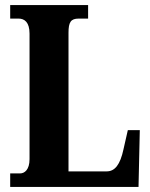

<svg xmlns="http://www.w3.org/2000/svg" viewBox="-20 -734 591 754"><path d="M20 0H524L529 -223H482L465 -148C452 -87 431 -61 399 -61H249V-605C249 -647 258 -661 289 -661H326V-714H20V-661H53C76 -661 96 -647 96 -602V-109C96 -67 76 -53 59 -53H20Z"/></svg>

Font: Noto Serif Lao ExtraCondensed ExtraBold
Style: Regular
Weight: 800
Width: 2
Designer: Monotype Design Team
Foundry: Monotype Imaging Inc.
Version: Version 2.003